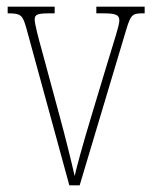

<svg xmlns="http://www.w3.org/2000/svg" viewBox="-20 -556 458 576"><path d="M60 -468 188 0H219L359 -468C373 -515 379 -516 412 -516H414V-536H269V-516H289C329 -516 338 -511 338 -494C338 -480 324 -439 301 -363L256 -214C227 -118 210 -55 204 -28C195 -68 174 -153 158 -211L105 -407C96 -439 84 -484 84 -498C84 -513 94 -516 130 -516H144V-536H3V-516C44 -516 48 -511 60 -468Z"/></svg>

Font: Noto Serif Sinhala ExtraCondensed Thin
Style: Regular
Weight: 100
Width: 2
Designer: Jelle Bosma - Monotype Design Team
Foundry: Monotype Imaging Inc.
Version: Version 2.007